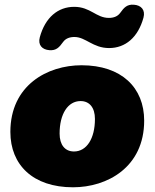

<svg xmlns="http://www.w3.org/2000/svg" viewBox="-20 -783 656 815"><path d="M290 12C435 12 592 -73 592 -271C592 -411 496 -506 326 -506C181 -506 24 -421 24 -223C24 -83 120 12 290 12ZM294 -140C256 -140 233 -168 233 -216C233 -299 268 -354 322 -354C360 -354 383 -326 383 -278C383 -195 348 -140 294 -140ZM190 -570C218 -568 231 -581 248 -605C259 -620 276 -626 296 -626C344 -626 374 -579 443 -579C512 -579 566 -624 589 -708C598 -741 579 -761 548 -763C520 -765 507 -752 490 -728C479 -713 462 -707 442 -707C388 -707 364 -754 295 -754C226 -754 172 -709 149 -625C140 -592 159 -572 190 -570Z"/></svg>

Font: SN Pro Black
Style: Italic
Weight: 900
Italic angle: -9°
Designer: Tobias Whetton
Foundry: Supernotes
Version: Version 1.001;Glyphs 3.2 (3249)